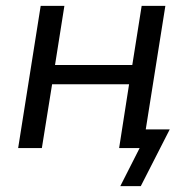

<svg xmlns="http://www.w3.org/2000/svg" viewBox="-20 -506 651 656"><path d="M42 0 119 -486H200L168 -284H432L464 -486H545L478 -64H560L461 130H391L457 0H387L421 -218H158L123 0Z"/></svg>

Font: Nunito Sans
Style: Italic
Weight: 400
Italic angle: -9°
Designer: Vernon Adams
Foundry: Vernon Adams
Version: Version 3.006; ttfautohint (v1.8.3)